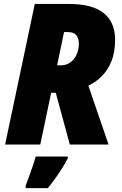

<svg xmlns="http://www.w3.org/2000/svg" viewBox="-20 -734 618 975"><path d="M5.9 0 156.7 -713.9H331.5Q448.2 -713.9 506.3 -667.7Q564.5 -621.6 564.5 -531.7Q564.5 -468.3 545.7 -422.4Q526.9 -376.5 495.8 -345.9Q464.8 -315.4 428.7 -299.3L531.2 0H334.5L263.2 -262.7H239.7L184.6 0ZM270 -402.3H289.6Q309.6 -402.3 326.2 -410.6Q342.8 -418.9 355 -434.1Q367.2 -449.2 373.8 -469.5Q380.4 -489.7 380.4 -514.2Q380.4 -540 367.2 -555.7Q354 -571.3 323.7 -571.3H305.2ZM110.4 221.2V208.5Q118.7 187.5 127.9 161.6Q137.2 135.7 146.2 109.4Q155.3 83 161.1 61H324.2V70.3Q311 95.7 294.4 121.8Q277.8 147.9 259.8 173.1Q241.7 198.2 223.1 221.2Z"/></svg>

Font: Open Sans SemiCondensed ExtraBold
Style: Italic
Weight: 800
Width: 4
Italic angle: -12°
Designer: Monotype Design Team
Foundry: Monotype Imaging Inc.
Version: Version 3.003